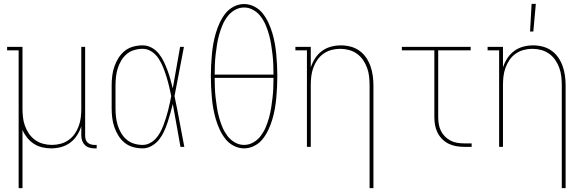

<svg xmlns="http://www.w3.org/2000/svg" viewBox="-20 -764 3040 999"><path d="M77 215V-502H17V-520H97V-200Q97 -177 99.5 -154Q102 -131 110 -109Q118 -87 131 -68Q144 -49 163 -35.5Q182 -22 204.5 -16Q227 -10 250 -10Q273 -10 295.5 -16Q318 -22 337 -35.5Q356 -49 369 -68Q382 -87 390 -109Q398 -131 400.5 -154Q403 -177 403 -200V-520H423V-59Q423 -49 425.5 -39.5Q428 -30 435 -23Q442 -16 452 -13Q462 -10 471 -10H483V8H471Q458 8 444.5 4Q431 0 421.5 -9.5Q412 -19 407.5 -32Q403 -45 403 -59V-107Q395 -82 380.5 -59.5Q366 -37 345 -21.5Q324 -6 298.5 1Q273 8 246 8Q223 8 199.5 2.5Q176 -3 156 -16Q136 -29 121 -48Q106 -67 97 -88V215Z M722 8Q698 8 673.5 1.5Q649 -5 629.5 -20.5Q610 -36 596.5 -57.5Q583 -79 575 -102.5Q567 -126 564 -150.5Q561 -175 561 -200V-320Q561 -345 564 -369.5Q567 -394 575 -417.5Q583 -441 596.5 -462.5Q610 -484 629.5 -499.5Q649 -515 673.5 -521.5Q698 -528 722 -528Q747 -528 769 -516Q791 -504 806.5 -484.5Q822 -465 832.5 -443Q843 -421 851.5 -398Q860 -375 866.5 -351.5Q873 -328 879 -304Q889 -358 898 -412Q907 -466 917 -520H937Q924 -456 912.5 -392Q901 -328 888 -264Q902 -198 914 -132Q926 -66 939 0H919Q909 -56 899 -112Q889 -168 879 -223Q873 -199 866.5 -175Q860 -151 852 -127Q844 -103 833.5 -80Q823 -57 807.5 -37.5Q792 -18 769.5 -5Q747 8 722 8ZM722 -10Q742 -10 760 -19.5Q778 -29 791 -43.5Q804 -58 813.5 -75.5Q823 -93 830 -111.5Q837 -130 843 -149Q849 -168 854 -187Q859 -206 863 -225Q867 -244 871 -264Q866 -289 860 -314Q854 -339 846.5 -363.5Q839 -388 829.5 -412Q820 -436 806 -458Q792 -480 770 -495Q748 -510 722 -510Q700 -510 678 -503.5Q656 -497 639 -482.5Q622 -468 610.5 -448.5Q599 -429 592.5 -408Q586 -387 583.5 -364.5Q581 -342 581 -320V-200Q581 -178 583.5 -155.5Q586 -133 592.5 -112Q599 -91 610.5 -71.5Q622 -52 639 -37.5Q656 -23 678 -16.5Q700 -10 722 -10Z M1250 8Q1222 8 1196 -5.5Q1170 -19 1152.5 -41.5Q1135 -64 1123 -90Q1111 -116 1103 -143Q1095 -170 1090 -198Q1085 -226 1082.5 -254Q1080 -282 1078.5 -310.5Q1077 -339 1077 -368Q1077 -396 1078.5 -424.5Q1080 -453 1082.5 -481Q1085 -509 1090 -537Q1095 -565 1103 -592Q1111 -619 1123 -645Q1135 -671 1152.5 -693.5Q1170 -716 1196 -729.5Q1222 -743 1250 -743Q1278 -743 1304 -729.5Q1330 -716 1347.5 -693.5Q1365 -671 1377 -645Q1389 -619 1397 -592Q1405 -565 1410 -537Q1415 -509 1417.5 -481Q1420 -453 1421.5 -424.5Q1423 -396 1423 -368Q1423 -339 1421.5 -310.5Q1420 -282 1417.5 -254Q1415 -226 1410 -198Q1405 -170 1397 -143Q1389 -116 1377 -90Q1365 -64 1347.5 -41.5Q1330 -19 1304 -5.5Q1278 8 1250 8ZM1403 -376Q1403 -402 1402 -428Q1401 -454 1398 -480Q1395 -506 1391 -531.5Q1387 -557 1380 -582.5Q1373 -608 1363 -632Q1353 -656 1337.5 -677Q1322 -698 1299 -711.5Q1276 -725 1250 -725Q1224 -725 1201 -711.5Q1178 -698 1162.5 -677Q1147 -656 1137 -632Q1127 -608 1120 -582.5Q1113 -557 1109 -531.5Q1105 -506 1102 -480Q1099 -454 1098 -428Q1097 -402 1097 -376ZM1250 -10Q1276 -10 1299 -23.5Q1322 -37 1337.5 -58Q1353 -79 1363 -103Q1373 -127 1380 -152.5Q1387 -178 1391 -203.5Q1395 -229 1398 -255Q1401 -281 1402 -307Q1403 -333 1403 -359H1097Q1097 -333 1098 -307Q1099 -281 1102 -255Q1105 -229 1109 -203.5Q1113 -178 1120 -152.5Q1127 -127 1137 -103Q1147 -79 1162.5 -58Q1178 -37 1201 -23.5Q1224 -10 1250 -10Z M1903 215V-320Q1903 -343 1900.5 -366Q1898 -389 1890 -411Q1882 -433 1869 -452Q1856 -471 1837 -484.5Q1818 -498 1795.5 -504Q1773 -510 1750 -510Q1727 -510 1704.5 -504Q1682 -498 1663 -484.5Q1644 -471 1631 -452Q1618 -433 1610 -411Q1602 -389 1599.5 -366Q1597 -343 1597 -320V0H1577V-502H1517V-520H1597V-413Q1605 -438 1619.5 -460.5Q1634 -483 1655 -498.5Q1676 -514 1701.5 -521Q1727 -528 1754 -528Q1779 -528 1804 -521.5Q1829 -515 1849.5 -500.5Q1870 -486 1884.5 -465Q1899 -444 1907.5 -420Q1916 -396 1919.5 -370.5Q1923 -345 1923 -320V215Z M2395 0Q2374 0 2353.5 -3.5Q2333 -7 2314.5 -16Q2296 -25 2281 -40Q2266 -55 2256.5 -74Q2247 -93 2243.5 -113.5Q2240 -134 2240 -155V-502H2071V-520H2429V-502H2260V-155Q2260 -136 2263 -118Q2266 -100 2274 -83.5Q2282 -67 2295 -54Q2308 -41 2324 -32.5Q2340 -24 2358.5 -21Q2377 -18 2395 -18H2434V0Z M2903 215V-320Q2903 -343 2900.5 -366Q2898 -389 2890 -411Q2882 -433 2869 -452Q2856 -471 2837 -484.5Q2818 -498 2795.5 -504Q2773 -510 2750 -510Q2727 -510 2704.5 -504Q2682 -498 2663 -484.5Q2644 -471 2631 -452Q2618 -433 2610 -411Q2602 -389 2599.5 -366Q2597 -343 2597 -320V0H2577V-502H2517V-520H2597V-413Q2605 -438 2619.5 -460.5Q2634 -483 2655 -498.5Q2676 -514 2701.5 -521Q2727 -528 2754 -528Q2779 -528 2804 -521.5Q2829 -515 2849.5 -500.5Q2870 -486 2884.5 -465Q2899 -444 2907.5 -420Q2916 -396 2919.5 -370.5Q2923 -345 2923 -320V215ZM2738 -600 2746 -744H2768L2755 -600Z"/></svg>

Font: Iosevka Curly Slab Thin
Style: Regular
Weight: 100
Monospace: yes
Designer: Belleve Invis
Foundry: Belleve Invis
Version: Version 22.1.2; ttfautohint (v1.8.4)